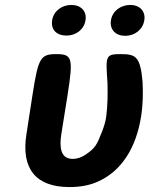

<svg xmlns="http://www.w3.org/2000/svg" viewBox="-20 -747 605 777"><path d="M261 10C304 10 343 3 376 -12C471 -54 531 -148 551 -276C559 -327 559 -373 557 -415C548 -521 528 -528 467 -528C405 -528 408 -519 415 -410C416 -368 416 -323 410 -276C407 -254 400 -232 392 -212C372 -161 366 -148 326 -121C311 -111 294 -104 274 -104C225 -104 220 -151 228 -203L254 -366C277 -513 272 -528 208 -528C144 -528 135 -513 112 -366L87 -204C65 -65 124 10 261 10ZM249 -603C287 -603 320 -627 326 -665C332 -702 307 -727 269 -727C231 -727 197 -703 191 -665C185 -626 210 -603 249 -603ZM487 -602C525 -602 558 -627 564 -665C570 -702 545 -727 507 -727C469 -727 435 -703 429 -665C423 -627 448 -602 487 -602Z"/></svg>

Font: Asimov Print
Style: AIt
Weight: 500
Designer: Google
Version: Version 2.000980: 2014